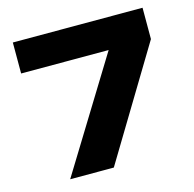

<svg xmlns="http://www.w3.org/2000/svg" viewBox="-96 -737 844 835"><g transform="rotate(-15 326.0 -319.5)"><path d="M119.5 0 426.5 -499.5H32.5V-639H616.5V-498L316 0Z"/></g></svg>

Font: Anek Latin Expanded
Style: Bold
Weight: 700
Width: 7
Designer: Yesha Goshar
Foundry: Ek Type
Version: Version 1.003